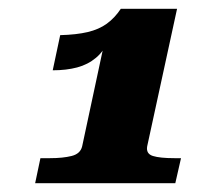

<svg xmlns="http://www.w3.org/2000/svg" viewBox="-20 -786 461 437"><path d="M315 -453Q312 -436 328 -431Q344 -426 377 -426H392L379 -369H60L72 -426H94Q123 -426 143 -431Q163 -436 167 -453L219 -696Q225 -701 227 -702.5Q229 -704 230 -703.5Q231 -703 230 -699Q217 -670 198.5 -654.5Q180 -639 155.5 -632.5Q131 -626 100 -626L117 -706Q154 -707 179.5 -713Q205 -719 223 -732Q241 -745 255 -766H383Z"/></svg>

Font: Roboto Serif ExtraBold
Style: Italic
Weight: 800
Italic angle: -10°
Version: Version 1.007